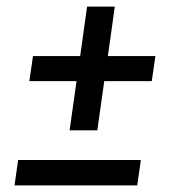

<svg xmlns="http://www.w3.org/2000/svg" viewBox="-20 -562 534 582"><path d="M396 0H24L35 -77H407ZM244 -542H328L307 -392H451L440 -316H296L275 -167H191L212 -316H69L80 -392H223Z"/></svg>

Font: Fira Sans Variable
Style: Italic
Weight: 397
Italic angle: -8°
Designer: Carrois Corporate & Edenspiekermann AG
Foundry: Carrois Corporate GbR & Edenspiekermann AG
Version: Version 4.202